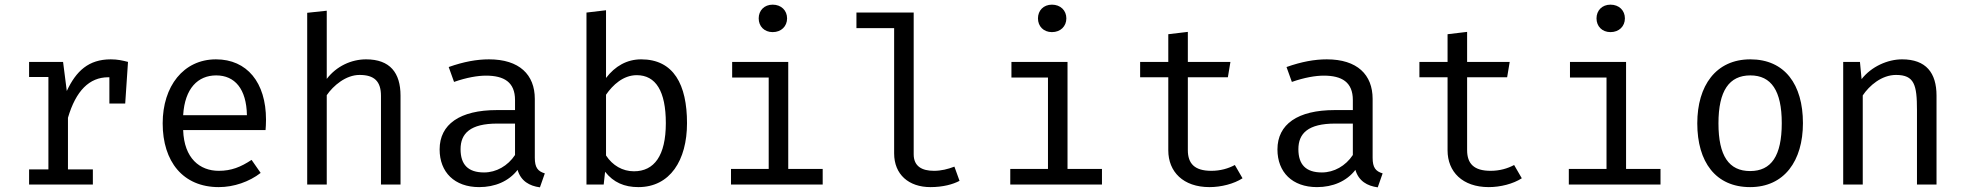

<svg xmlns="http://www.w3.org/2000/svg" viewBox="-20 -793 8440 825"><path d="M456 -538C361 -538 307 -488 267 -402L251 -527H105V-462H188V-65H105V0H379V-65H272V-287C306 -403 364 -461 445 -461H450V-348H518L530 -527C507 -533 485 -538 456 -538Z M767 -234H1121C1122 -245 1123 -261 1123 -279C1123 -439 1041 -538 908 -538C768 -538 679 -422 679 -263C679 -99 766 11 920 11C985 11 1051 -12 1100 -50L1061 -106C1014 -75 974 -59 920 -59C839 -59 771 -112 767 -234ZM909 -469C989 -469 1039 -411 1041 -298H767C774 -414 831 -469 909 -469Z M1384 -747 1300 -738V0H1384V-384C1412 -425 1466 -471 1525 -471C1588 -471 1617 -444 1617 -381V0H1701V-382C1701 -480 1656 -538 1553 -538C1490 -538 1426 -509 1384 -454Z M2278 -115V-368C2278 -472 2212 -538 2081 -538C2029 -538 1973 -528 1908 -505L1931 -441C1985 -460 2033 -468 2068 -468C2146 -468 2193 -440 2193 -363V-320H2115C1956 -320 1869 -259 1869 -151C1869 -53 1933 11 2039 11C2107 11 2166 -14 2204 -63C2218 -15 2255 6 2300 12L2321 -48C2291 -57 2278 -73 2278 -115ZM2060 -52C1991 -52 1959 -86 1959 -152C1959 -220 2001 -262 2117 -262H2193V-127C2162 -80 2112 -52 2060 -52Z M2584 -458V-749L2500 -739V0H2574L2580 -55C2616 -9 2663 11 2723 11C2859 11 2932 -104 2932 -264C2932 -429 2875 -538 2735 -538C2674 -538 2623 -509 2584 -458ZM2704 -57C2655 -57 2612 -82 2584 -125V-386C2613 -428 2658 -470 2716 -470C2798 -470 2841 -401 2841 -264C2841 -124 2791 -57 2704 -57Z M3300 -773C3264 -773 3240 -748 3240 -714C3240 -680 3264 -655 3300 -655C3337 -655 3362 -680 3362 -714C3362 -748 3337 -773 3300 -773ZM3367 -527H3126V-460H3283V-67H3121V0H3515V-67H3367Z M3906 -739H3660V-672H3822V-134C3822 -43 3885 11 3978 11C4032 11 4075 -1 4103 -16L4081 -77C4052 -66 4024 -59 3993 -59C3942 -59 3906 -78 3906 -130Z M4500 -773C4464 -773 4440 -748 4440 -714C4440 -680 4464 -655 4500 -655C4537 -655 4562 -680 4562 -714C4562 -748 4537 -773 4500 -773ZM4567 -527H4326V-460H4483V-67H4321V0H4715V-67H4567Z M5319 -27 5286 -84C5258 -69 5224 -59 5185 -59C5113 -59 5084 -90 5084 -148V-461H5256L5267 -527H5084V-656L5000 -646V-527H4879V-461H5000V-147C5000 -55 5064 11 5177 11C5227 11 5282 -3 5319 -27Z M5878 -115V-368C5878 -472 5812 -538 5681 -538C5629 -538 5573 -528 5508 -505L5531 -441C5585 -460 5633 -468 5668 -468C5746 -468 5793 -440 5793 -363V-320H5715C5556 -320 5469 -259 5469 -151C5469 -53 5533 11 5639 11C5707 11 5766 -14 5804 -63C5818 -15 5855 6 5900 12L5921 -48C5891 -57 5878 -73 5878 -115ZM5660 -52C5591 -52 5559 -86 5559 -152C5559 -220 5601 -262 5717 -262H5793V-127C5762 -80 5712 -52 5660 -52Z M6519 -27 6486 -84C6458 -69 6424 -59 6385 -59C6313 -59 6284 -90 6284 -148V-461H6456L6467 -527H6284V-656L6200 -646V-527H6079V-461H6200V-147C6200 -55 6264 11 6377 11C6427 11 6482 -3 6519 -27Z M6900 -773C6864 -773 6840 -748 6840 -714C6840 -680 6864 -655 6900 -655C6937 -655 6962 -680 6962 -714C6962 -748 6937 -773 6900 -773ZM6967 -527H6726V-460H6883V-67H6721V0H7115V-67H6967Z M7501 -538C7353 -538 7273 -425 7273 -263C7273 -97 7352 11 7500 11C7647 11 7727 -102 7727 -264C7727 -430 7649 -538 7501 -538ZM7501 -469C7591 -469 7636 -403 7636 -264C7636 -123 7591 -58 7500 -58C7409 -58 7364 -123 7364 -263C7364 -403 7410 -469 7501 -469Z M7900 0H7984V-383C8012 -425 8065 -471 8127 -471C8206 -471 8217 -428 8217 -320V0H8301V-382C8301 -480 8256 -538 8153 -538C8091 -538 8021 -507 7979 -453L7972 -527H7900Z"/></svg>

Font: FiraMono Nerd Font
Style: Regular
Weight: 400
Designer: Carrois Corporate & Edenspiekermann AG
Foundry: Carrois Corporate GbR & Edenspiekermann AG
Version: Version 003.206;Nerd Fonts 3.3.0